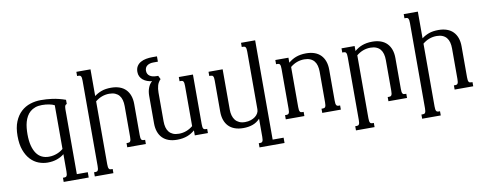

<svg xmlns="http://www.w3.org/2000/svg" viewBox="-73 -1091 4153 1653"><g transform="rotate(-10 2003.5 -264.5)"><path d="M588.9 198.7H370.1V162.1H383.3Q389.6 162.1 394.5 160.2Q399.4 158.2 402.8 152.8Q406.2 147.5 407.7 138.2Q409.2 128.9 409.2 113.8V-37.1Q383.3 -15.6 346.7 -2.4Q310.1 10.7 264.2 10.7Q224.6 10.7 185.8 -3.9Q147 -18.6 116.2 -51Q85.4 -83.5 66.4 -134.8Q47.4 -186 47.4 -259.3Q47.4 -333 68.6 -384.5Q89.8 -436 125 -468.3Q160.2 -500.5 205.1 -514.9Q250 -529.3 297.4 -529.3Q322.3 -529.3 347.4 -527.8Q372.6 -526.4 399.2 -522.5Q425.8 -518.6 453.9 -511.7Q481.9 -504.9 512.7 -494.1V-457.5Q508.8 -456.5 505.4 -454.8Q502 -453.1 499.3 -448.7Q496.6 -444.3 494.9 -436.5Q493.2 -428.7 493.2 -415.5V152.3H588.9ZM409.2 -464.8Q400.4 -469.7 388.2 -473.6Q376 -477.5 361.8 -480.2Q347.7 -482.9 332 -484.4Q316.4 -485.8 300.8 -485.8Q266.6 -485.8 241 -476.6Q215.3 -467.3 196.8 -451.2Q178.2 -435.1 166 -413.3Q153.8 -391.6 146.7 -366.5Q139.6 -341.3 137 -314Q134.3 -286.6 134.3 -259.3Q134.3 -202.1 145 -160.4Q155.8 -118.7 175 -91.1Q194.3 -63.5 221.9 -50.3Q249.5 -37.1 283.2 -37.1Q307.1 -37.1 327.4 -42Q347.7 -46.9 363.3 -54Q378.9 -61 390.4 -68.8Q401.9 -76.7 409.2 -82.5Z M765.6 -482.4Q793.5 -503.9 828.1 -516.6Q862.8 -529.3 912.1 -529.3Q954.1 -529.3 986.3 -517.6Q1018.6 -505.9 1040.3 -483.4Q1062 -460.9 1073.2 -429Q1084.5 -397 1084.5 -356V-85Q1084.5 -69.8 1085.9 -60.5Q1087.4 -51.3 1090.8 -45.9Q1094.2 -40.5 1098.9 -38.6Q1103.5 -36.6 1110.4 -36.6H1123.5V0H960.9V-36.6H974.6Q981 -36.6 985.8 -38.6Q990.7 -40.5 994.1 -45.9Q997.6 -51.3 999 -60.5Q1000.5 -69.8 1000.5 -85V-353Q1000.5 -382.3 994.1 -406Q987.8 -429.7 974.1 -446.3Q960.4 -462.9 939 -471.9Q917.5 -481 887.7 -481Q820.8 -481 765.6 -436V113.8Q765.6 128.9 767.1 138.2Q768.6 147.5 772 152.8Q775.4 158.2 780 160.2Q784.7 162.1 791.5 162.1H804.7V198.7H642.1V162.1H655.8Q662.1 162.1 667 160.2Q671.9 158.2 675.3 152.8Q678.7 147.5 680.2 138.2Q681.6 128.9 681.6 113.8V-630.9Q681.6 -646 680.2 -655.3Q678.7 -664.6 675.3 -669.9Q671.9 -675.3 667 -677.2Q662.1 -679.2 655.8 -679.2H642.1V-715.8H765.6Z M1307.6 -165.5Q1307.6 -136.2 1314 -112.5Q1320.3 -88.9 1334 -72.3Q1347.7 -55.7 1368.9 -46.6Q1390.1 -37.6 1420.4 -37.6Q1487.3 -37.6 1542.5 -82.5V-433.6Q1542.5 -448.7 1541 -458Q1539.6 -467.3 1536.1 -472.7Q1532.7 -478 1527.8 -480Q1522.9 -481.9 1516.6 -481.9H1502.9V-518.6H1626.5V-85Q1626.5 -69.8 1627.9 -60.5Q1629.4 -51.3 1632.8 -45.9Q1636.2 -40.5 1640.9 -38.6Q1645.5 -36.6 1652.3 -36.6H1666V0H1551.3V-43.5Q1536.6 -31.2 1520.5 -21.2Q1504.4 -11.2 1485.6 -4.2Q1466.8 2.9 1444.6 6.8Q1422.4 10.7 1396 10.7Q1354 10.7 1321.8 -1Q1289.6 -12.7 1267.8 -35.2Q1246.1 -57.6 1234.9 -89.6Q1223.6 -121.6 1223.6 -162.6V-404.3Q1223.6 -421.4 1226.3 -438.5Q1229 -455.6 1234.9 -471.4Q1240.7 -487.3 1249.5 -500.7Q1258.3 -514.2 1270.5 -523.4Q1248 -525.9 1228 -533.2Q1208 -540.5 1192.6 -553Q1177.2 -565.4 1168.2 -583Q1159.2 -600.6 1159.2 -623.5Q1159.2 -653.3 1171.9 -673.3Q1184.6 -693.4 1205.6 -705.1Q1226.6 -716.8 1252.9 -721.7Q1279.3 -726.6 1306.6 -726.6H1348.6V-680.2H1309.6Q1274.9 -680.2 1254.4 -664.8Q1233.9 -649.4 1233.9 -620.1Q1233.9 -605 1240 -593.5Q1246.1 -582 1257.1 -574.5Q1268.1 -566.9 1283.2 -563.2Q1298.3 -559.6 1316.4 -559.6H1330.1L1345.2 -528.3Q1323.2 -505.9 1315.4 -478.3Q1307.6 -450.7 1307.6 -417Z M1802.2 -433.6Q1802.2 -448.7 1800.8 -458Q1799.3 -467.3 1795.9 -472.7Q1792.5 -478 1787.6 -480Q1782.7 -481.9 1776.4 -481.9H1762.7V-518.6H1886.2V-165.5Q1886.2 -138.2 1892.8 -114.7Q1899.4 -91.3 1912.8 -74.2Q1926.3 -57.1 1947.5 -47.4Q1968.8 -37.6 1998 -37.6Q2025.9 -37.6 2048.6 -45.2Q2071.3 -52.7 2087.4 -65.2Q2103.5 -77.6 2112.3 -93.8Q2121.1 -109.9 2121.1 -127V-630.9Q2121.1 -646 2119.6 -655.3Q2118.2 -664.6 2114.7 -669.9Q2111.3 -675.3 2106.4 -677.2Q2101.6 -679.2 2095.2 -679.2H2081.5V-715.8H2205.1V152.3H2300.8V198.7H2082V162.1H2095.2Q2101.6 162.1 2106.4 160.2Q2111.3 158.2 2114.7 152.8Q2118.2 147.5 2119.6 138.2Q2121.1 128.9 2121.1 113.8V-45.4Q2093.3 -15.1 2056.6 -2.2Q2020 10.7 1974.6 10.7Q1932.6 10.7 1900.4 -1Q1868.2 -12.7 1846.4 -35.2Q1824.7 -57.6 1813.5 -89.6Q1802.2 -121.6 1802.2 -162.6Z M2470.2 -85Q2470.2 -69.8 2471.7 -60.5Q2473.1 -51.3 2476.6 -45.9Q2480 -40.5 2484.6 -38.6Q2489.3 -36.6 2496.1 -36.6H2509.3V0H2346.7V-36.6H2360.4Q2366.7 -36.6 2371.6 -38.6Q2376.5 -40.5 2379.9 -45.9Q2383.3 -51.3 2384.8 -60.5Q2386.2 -69.8 2386.2 -85V-433.6Q2386.2 -448.7 2384.8 -458Q2383.3 -467.3 2379.9 -472.7Q2376.5 -478 2371.6 -480Q2366.7 -481.9 2360.4 -481.9H2346.7V-518.6H2461.4V-475.1Q2476.1 -487.3 2492.2 -497.3Q2508.3 -507.3 2527.1 -514.4Q2545.9 -521.5 2568.1 -525.4Q2590.3 -529.3 2616.7 -529.3Q2658.7 -529.3 2690.9 -517.6Q2723.1 -505.9 2744.9 -483.4Q2766.6 -460.9 2777.8 -429Q2789.1 -397 2789.1 -356V-85Q2789.1 -69.8 2790.5 -60.5Q2792 -51.3 2795.4 -45.9Q2798.8 -40.5 2803.5 -38.6Q2808.1 -36.6 2814.9 -36.6H2828.1V0H2665.5V-36.6H2679.2Q2685.5 -36.6 2690.4 -38.6Q2695.3 -40.5 2698.7 -45.9Q2702.1 -51.3 2703.6 -60.5Q2705.1 -69.8 2705.1 -85V-353Q2705.1 -382.3 2698.7 -406Q2692.4 -429.7 2678.7 -446.3Q2665 -462.9 2643.6 -471.9Q2622.1 -481 2592.3 -481Q2525.4 -481 2470.2 -436Z M3048.8 113.8Q3048.8 128.9 3050.3 138.2Q3051.8 147.5 3055.2 152.8Q3058.6 158.2 3063.2 160.2Q3067.9 162.1 3074.7 162.1H3087.9V198.7H2925.3V162.1H2939Q2945.3 162.1 2950.2 160.2Q2955.1 158.2 2958.5 152.8Q2961.9 147.5 2963.4 138.2Q2964.8 128.9 2964.8 113.8V-433.6Q2964.8 -448.7 2963.4 -458Q2961.9 -467.3 2958.5 -472.7Q2955.1 -478 2950.2 -480Q2945.3 -481.9 2939 -481.9H2925.3V-518.6H3040V-475.1Q3054.7 -487.3 3070.8 -497.3Q3086.9 -507.3 3105.7 -514.4Q3124.5 -521.5 3146.7 -525.4Q3168.9 -529.3 3195.3 -529.3Q3237.3 -529.3 3269.5 -517.6Q3301.8 -505.9 3323.5 -483.4Q3345.2 -460.9 3356.4 -429Q3367.7 -397 3367.7 -356V-85Q3367.7 -69.8 3369.1 -60.5Q3370.6 -51.3 3374 -45.9Q3377.4 -40.5 3382.1 -38.6Q3386.7 -36.6 3393.6 -36.6H3406.7V0H3244.1V-36.6H3257.8Q3264.2 -36.6 3269 -38.6Q3273.9 -40.5 3277.3 -45.9Q3280.8 -51.3 3282.2 -60.5Q3283.7 -69.8 3283.7 -85V-353Q3283.7 -382.3 3277.3 -406Q3271 -429.7 3257.3 -446.3Q3243.7 -462.9 3222.2 -471.9Q3200.7 -481 3170.9 -481Q3104 -481 3048.8 -436Z M3627.4 -482.4Q3655.3 -503.9 3689.9 -516.6Q3724.6 -529.3 3773.9 -529.3Q3815.9 -529.3 3848.1 -517.6Q3880.4 -505.9 3902.1 -483.4Q3923.8 -460.9 3935.1 -429Q3946.3 -397 3946.3 -356V-85Q3946.3 -69.8 3947.8 -60.5Q3949.2 -51.3 3952.6 -45.9Q3956.1 -40.5 3960.7 -38.6Q3965.3 -36.6 3972.2 -36.6H3985.4V0H3822.8V-36.6H3836.4Q3842.8 -36.6 3847.7 -38.6Q3852.5 -40.5 3856 -45.9Q3859.4 -51.3 3860.8 -60.5Q3862.3 -69.8 3862.3 -85V-353Q3862.3 -382.3 3856 -406Q3849.6 -429.7 3835.9 -446.3Q3822.3 -462.9 3800.8 -471.9Q3779.3 -481 3749.5 -481Q3682.6 -481 3627.4 -436V113.8Q3627.4 128.9 3628.9 138.2Q3630.4 147.5 3633.8 152.8Q3637.2 158.2 3641.8 160.2Q3646.5 162.1 3653.3 162.1H3666.5V198.7H3503.9V162.1H3517.6Q3523.9 162.1 3528.8 160.2Q3533.7 158.2 3537.1 152.8Q3540.5 147.5 3542 138.2Q3543.5 128.9 3543.5 113.8V-630.9Q3543.5 -646 3542 -655.3Q3540.5 -664.6 3537.1 -669.9Q3533.7 -675.3 3528.8 -677.2Q3523.9 -679.2 3517.6 -679.2H3503.9V-715.8H3627.4Z"/></g></svg>

Font: Arian AMU Serif
Style: Regular
Weight: 400
Designer: Ruben Hakobyan (Tarumian)
Foundry: Ruben Hakobyan (Tarumian)
Version: Version 1.002